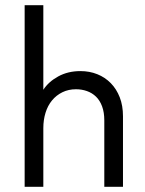

<svg xmlns="http://www.w3.org/2000/svg" viewBox="-20 -720 560 740"><path d="M382 -256Q382 -287 373.5 -310Q365 -333 350 -347.5Q335 -362 315 -369Q295 -376 273 -376Q244 -376 220.5 -364.5Q197 -353 180.5 -333Q164 -313 155.5 -285.5Q147 -258 147 -226V0H75V-700H147V-374Q167 -405 204.5 -425.5Q242 -446 290 -446Q325 -446 355 -434Q385 -422 407 -399.5Q429 -377 441.5 -345Q454 -313 454 -272V0H382V-256Z"/></svg>

Font: Tilda Sans
Style: Regular
Weight: 400
Designer: ParaType Ltd
Foundry: ParaType Ltd
Version: Version 1.009